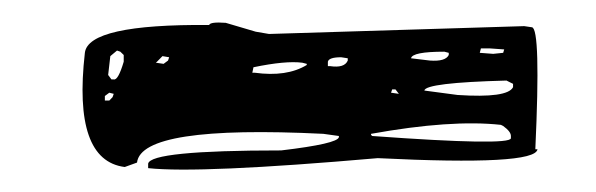

<svg xmlns="http://www.w3.org/2000/svg" viewBox="-20 -149 525 169"><path d="M448.2 -125Q456.1 -124 451.2 -17.6H453.1Q451.2 -2.9 312.5 -9.8Q155.3 3.9 110.4 -1V-4.9Q112.3 -16.6 227.5 -16.6Q277.3 -22.5 278.3 -28.3V-29.3L264.6 -31.2Q104.5 -39.1 100.6 -5.9L89.8 -2Q43.9 -7.8 54.7 -102.5Q57.6 -127.9 164.1 -127Q165 -129.9 178.7 -128.9L205.1 -121.1L216.8 -119.1L441.4 -126ZM403.3 -106.4 402.3 -102.5 414.1 -101.6 422.9 -102.5 423.8 -105.5 411.1 -106.4ZM341.8 -97.7 358.4 -95.7Q372.1 -94.7 375 -100.6V-102.5L371.1 -103.5Q342.8 -103.5 341.8 -97.7ZM268.6 -94.7V-90.8H270.5Q283.2 -88.9 286.1 -95.7V-97.7L280.3 -98.6Q269.5 -98.6 268.6 -94.7ZM353.5 -69.3 382.8 -65.4Q426.8 -62.5 431.6 -72.3V-75.2L425.8 -78.1Q354.5 -76.2 353.5 -69.3ZM203.1 -89.8 202.1 -85H204.1Q232.4 -81.1 250 -91.8V-92.8L246.1 -93.8Q231.4 -95.7 203.1 -89.8ZM77.1 -99.6 75.2 -83 78.1 -79.1H80.1Q84 -78.1 88.9 -94.7V-100.6L85.9 -103.5L83 -104.5ZM118.2 -94.7 117.2 -93.8 124 -92.8 127.9 -95.7 128.9 -98.6 123 -99.6ZM325.2 -70.3 324.2 -67.4 331.1 -66.4 328.1 -70.3ZM306.6 -30.3 307.6 -29.3Q428.7 -20.5 429.7 -27.3V-29.3Q429.7 -33.2 422.9 -38.1L420.9 -39.1Q377 -43.9 306.6 -31.2ZM72.3 -64.5V-60.5H76.2L79.1 -63.5L80.1 -66.4L76.2 -67.4Z"/></svg>

Font: Love Ya Like A Sister
Style: Regular
Weight: 400
Designer: Kimberly Geswein
Foundry: Kimberly Geswein
Version: Version 1.002 2007